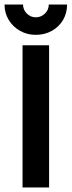

<svg xmlns="http://www.w3.org/2000/svg" viewBox="-22 -824 315 844"><path d="M77.1 0V-625H193.8V0ZM135.4 -670.8Q97.2 -670.8 66 -688.5Q34.7 -706.2 16.3 -736.5Q-2.1 -766.7 -2.1 -804.2H79.2Q79.2 -781.2 95.8 -764.6Q112.5 -747.9 135.4 -747.9Q158.3 -747.9 175.3 -764.2Q192.4 -780.6 192.4 -804.2H272.9Q272.9 -766 254.9 -735.8Q236.8 -705.6 205.6 -688.2Q174.3 -670.8 135.4 -670.8Z"/></svg>

Font: Afacad SemiBold
Style: Regular
Weight: 600
Designer: Kristian Moeller
Foundry: Dicotype
Version: Version 1.000